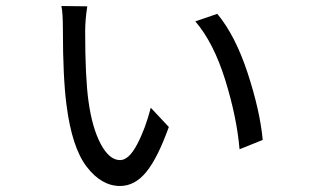

<svg xmlns="http://www.w3.org/2000/svg" viewBox="-20 -592 1040 638"><path d="M270 -571Q263 -526 263 -487Q263 -335 274 -256Q286 -168 314.5 -114Q343 -60 379 -60Q408 -60 435.5 -112Q463 -164 481 -234L541 -170Q504 -67 466 -20.5Q428 26 379 26Q317 26 268 -38Q219 -102 201 -243Q189 -335 189 -493Q189 -550 184 -572ZM702 -546Q762 -474 803 -349Q844 -224 853 -127L776 -96Q767 -202 728.5 -326Q690 -450 629 -521Z"/></svg>

Font: Noto Sans SC
Style: Regular
Weight: 400
Designer: Ryoko NISHIZUKA  (kana, bopomofo & ideographs); Paul D. Hunt (Latin, Greek & Cyrillic); Sandoll Communications , Soo-you
Foundry: Adobe
Version: Version 2.002;hotconv 1.0.116;makeotfexe 2.5.65601